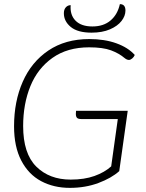

<svg xmlns="http://www.w3.org/2000/svg" viewBox="-20 -899 706 929"><path d="M632 -633Q628 -623 619.5 -616Q611 -609 604 -609Q594 -609 583 -618Q556 -641 517 -655.5Q478 -670 411 -670Q306 -670 234 -619Q162 -568 127 -482Q92 -396 92 -289Q92 -156 155.5 -93Q219 -30 322 -30Q388 -30 437 -47.5Q486 -65 518 -94L550 -323H373Q358 -323 352.5 -329Q347 -335 347 -348Q347 -357 348 -363H598L557 -71Q519 -37 456 -13.5Q393 10 318 10Q240 10 179 -22.5Q118 -55 83 -122Q48 -189 48 -288Q48 -408 90 -503.5Q132 -599 214 -654.5Q296 -710 412 -710Q486 -710 543 -689.5Q600 -669 632 -633ZM289 -835Q289 -853 298.5 -863.5Q308 -874 322 -874Q318 -827 345.5 -799Q373 -771 427 -771Q481 -771 515 -800Q549 -829 560 -879Q587 -879 587 -848Q587 -822 568 -797.5Q549 -773 512 -757Q475 -741 423 -741Q356 -741 322.5 -768.5Q289 -796 289 -835Z"/></svg>

Font: Krub ExtraLight
Style: Italic
Weight: 275
Italic angle: -8°
Designer: Ekaluck Peanpanawate
Foundry: Cadson Demak Co.,Ltd.
Version: Version 1.000; ttfautohint (v1.6)